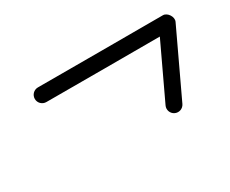

<svg xmlns="http://www.w3.org/2000/svg" viewBox="-62 -472 815 681"><g transform="rotate(-30 345.5 -132.0)"><path d="M124 -234.5C124 -234.5 124 -234.5 124 -234.5C294.7 -234.3 465.4 -234.1 636.1 -234.5C645.4 -234.5 640.6 -249.4 632.4 -262.2C624.3 -275 612.8 -285.7 608.9 -277.3C567.3 -189.1 525.8 -100.9 484.2 -12.8C477.1 2.1 483.5 20 498.4 27.1C513.4 34.2 531.3 27.8 538.4 12.8C538.4 12.8 538.4 12.8 538.4 12.8C580.1 -75.3 621.6 -163.5 663.1 -251.7C667.1 -260.1 665 -270.8 659.5 -279.4C654 -288 645.2 -294.5 635.9 -294.5C465.3 -294.1 294.7 -294.3 124 -294.5C107.5 -294.5 94 -281.1 94 -264.5C94 -247.9 107.4 -234.5 124 -234.5Z"/></g></svg>

Font: FRB American Cursive
Style: Bold Italic
Weight: 700
Italic angle: -25°
Version: Version 2.0;Modular Font Editor K font №1